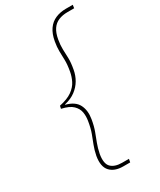

<svg xmlns="http://www.w3.org/2000/svg" viewBox="-231 -886 903 1083"><g transform="rotate(-30 221.0 -345.0)"><path d="M233 121Q177 121 148.5 90Q120 59 131 -6Q138 -41 148.5 -68Q159 -95 170.5 -125.5Q182 -156 189 -200Q194 -229 189.5 -255.5Q185 -282 163 -303.5Q141 -325 91 -336L95 -354Q148 -365 178 -386.5Q208 -408 221.5 -435.5Q235 -463 240 -491Q248 -535 247 -565Q246 -595 245.5 -622Q245 -649 251 -683Q259 -728 279 -756.5Q299 -785 329.5 -798Q360 -811 397 -811H442L439 -790H395Q363 -790 337.5 -779.5Q312 -769 296 -745.5Q280 -722 273 -683Q267 -648 268 -621Q269 -594 270 -564Q271 -534 263 -491Q257 -457 240 -428Q223 -399 194.5 -377.5Q166 -356 123 -346V-344Q181 -329 200.5 -290.5Q220 -252 211 -199Q204 -157 192.5 -126.5Q181 -96 170.5 -68.5Q160 -41 153 -6Q143 53 166.5 76.5Q190 100 238 100H282L278 121Z"/></g></svg>

Font: DM Sans 17pt Thin
Style: Italic
Weight: 250
Italic angle: -10°
Version: Version 4.004;gftools[0.9.30]